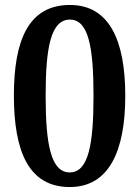

<svg xmlns="http://www.w3.org/2000/svg" viewBox="-20 -744 562 774"><path d="M261 10C419 10 485 -134 485 -358C485 -584 419 -724 262 -724C95 -724 36 -582 36 -359C36 -133 96 10 261 10ZM261 -49C185 -49 164 -163 164 -358C164 -553 185 -665 262 -665C337 -665 357 -553 357 -358C357 -163 337 -49 261 -49Z"/></svg>

Font: Noto Serif Devanagari SemiCondensed SemiBold
Style: Regular
Weight: 600
Width: 4
Designer: Universal Thirst, Indian Type Foundry and the Monotype Design Team
Foundry: Monotype Imaging Inc.
Version: Version 2.004